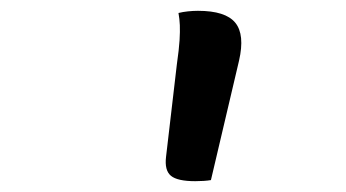

<svg xmlns="http://www.w3.org/2000/svg" viewBox="-20 -774 640 355"><path d="M370 -441Q364 -440 356.5 -439.5Q349 -439 341 -439Q308 -439 296 -449Q284 -459 287 -484L307 -655Q311 -683 312 -699.5Q313 -716 312.5 -727.5Q312 -739 310 -750Q318 -752 327.5 -753Q337 -754 346 -754Q397 -754 415 -732Q433 -710 422 -662Z"/></svg>

Font: Rec Mono Duotone
Style: Italic
Weight: 400
Italic angle: -10°
Monospace: yes
Version: Version 1.085; ttfautohint (v1.8.4.7-5d5b)